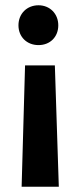

<svg xmlns="http://www.w3.org/2000/svg" viewBox="-20 -717 302 728"><path d="M126 -697C82 -697 50 -665 50 -621C50 -577 82 -546 126 -546C170 -546 201 -577 201 -621C201 -665 169 -697 126 -697ZM75 -469 62 -9H203L188 -469Z"/></svg>

Font: Arthouse Owned
Style: Bold
Weight: 700
Designer: Jeremy Tribby
Foundry: Tribby Type
Version: Version 1.000;PS 001.000;hotconv 1.0.88;makeotf.lib2.5.64775